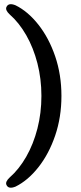

<svg xmlns="http://www.w3.org/2000/svg" viewBox="-20 -761 386 911"><path d="M271.5 -306Q271.5 -205 241.8 -117.8Q212 -30.5 162.2 32.5Q112.5 95.5 53.5 124.5Q20 138 10.5 116Q4 101.5 26 81Q70.5 42 104.5 -17.5Q138.5 -77 157.5 -150.8Q176.5 -224.5 176.5 -306Q176.5 -387 157.5 -460.8Q138.5 -534.5 104.5 -594Q70.5 -653.5 26 -692.5Q4 -713 10.5 -727.5Q20 -749.5 53.5 -736Q112.5 -707 162.2 -644Q212 -581 241.8 -493.8Q271.5 -406.5 271.5 -306Z"/></svg>

Font: Fraunces 9pt S100
Style: Regular
Weight: 400
Version: Version 1.000; ttfautohint (v1.8.3)